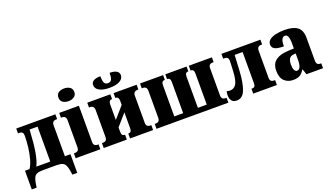

<svg xmlns="http://www.w3.org/2000/svg" viewBox="-79 -1374 3687 2134"><g transform="rotate(-20 1765.0 -307.0)"><path d="M9 159V-62H63Q89 -101 106 -162.5Q123 -224 131.5 -294.5Q140 -365 140 -431Q140 -479 95 -479H78V-536H541V-479H524Q506 -479 493.5 -466.5Q481 -454 481 -428V-62H547V159H490L480 99Q473 62 461 40Q449 18 424.5 9Q400 0 355 0H201Q156 0 131.5 9Q107 18 95 40Q83 62 76 99L66 159ZM143 -62H308V-475H214Q205 -309 188 -212.5Q171 -116 143 -62Z M730 -623Q689 -623 662.5 -642Q636 -661 636 -698Q636 -737 662.5 -755Q689 -773 730 -773Q768 -773 796 -755Q824 -737 824 -698Q824 -661 796 -642Q768 -623 730 -623ZM586 0V-58H603Q621 -58 633.5 -69.5Q646 -81 646 -108V-428Q646 -454 633.5 -466.5Q621 -479 603 -479H586V-536H819V-108Q819 -81 831 -69.5Q843 -58 862 -58H878V0Z M918 0V-58H935Q953 -58 965.5 -69.5Q978 -81 978 -108V-428Q978 -454 965.5 -466.5Q953 -479 935 -479H918V-536H1191V-479H1184Q1169 -479 1160 -466.5Q1151 -454 1151 -430V-247L1269 -382V-430Q1269 -454 1260 -466.5Q1251 -479 1236 -479H1229V-536H1502V-479H1485Q1467 -479 1454.5 -466.5Q1442 -454 1442 -428V-108Q1442 -81 1454.5 -69.5Q1467 -58 1485 -58H1502V0H1229V-58H1236Q1251 -58 1260 -69Q1269 -80 1269 -106V-294L1151 -159V-106Q1151 -80 1160 -69Q1169 -58 1184 -58H1191V0ZM1210 -606Q1133 -606 1089.5 -630.5Q1046 -655 1046 -697Q1046 -729 1074.5 -746Q1103 -763 1155 -763Q1155 -711 1166.5 -686Q1178 -661 1210 -661Q1242 -661 1253.5 -686Q1265 -711 1265 -763Q1318 -763 1346 -746Q1374 -729 1374 -697Q1374 -655 1330.5 -630.5Q1287 -606 1210 -606Z M1542 0V-58H1559Q1577 -58 1589.5 -70Q1602 -82 1602 -108V-428Q1602 -455 1589.5 -467Q1577 -479 1559 -479H1542V-536H1815V-479H1808Q1793 -479 1784 -467.5Q1775 -456 1775 -430V-62H1880V-430Q1880 -456 1871 -467.5Q1862 -479 1847 -479H1841V-536H2093V-479H2087Q2072 -479 2063 -467.5Q2054 -456 2054 -430V-62H2159V-430Q2159 -456 2150 -467.5Q2141 -479 2126 -479H2119V-536H2392V-479H2375Q2357 -479 2344.5 -467Q2332 -455 2332 -428V-108Q2332 -82 2344.5 -70Q2357 -58 2375 -58H2392V0Z M2490 10Q2450 10 2431 -13.5Q2412 -37 2412 -78Q2412 -89 2413 -101Q2414 -113 2417 -126Q2428 -124 2438 -122Q2448 -120 2457 -120Q2502 -120 2528.5 -159Q2555 -198 2561 -301Q2562 -317 2563.5 -346Q2565 -375 2566 -400Q2567 -425 2567 -432Q2567 -479 2521 -479H2505V-536H2966V-479H2949Q2930 -479 2918 -466.5Q2906 -454 2906 -428V-108Q2906 -81 2918 -69.5Q2930 -58 2949 -58H2966V0H2686V-58H2700Q2715 -58 2724 -69Q2733 -80 2733 -106V-475H2639L2630 -296Q2621 -143 2589.5 -66.5Q2558 10 2490 10Z M3157 10Q3095 10 3054 -29Q3013 -68 3013 -150Q3013 -232 3065 -271Q3117 -310 3212 -314L3282 -317V-374Q3282 -435 3270.5 -459.5Q3259 -484 3236 -484Q3213 -484 3199.5 -460Q3186 -436 3186 -377Q3115 -377 3081.5 -393.5Q3048 -410 3048 -448Q3048 -482 3075.5 -503.5Q3103 -525 3149.5 -535.5Q3196 -546 3251 -546Q3353 -546 3404 -508.5Q3455 -471 3455 -379V-113Q3455 -82 3466.5 -70Q3478 -58 3500 -58H3512V0H3316L3294 -64H3289Q3265 -23 3235.5 -6.5Q3206 10 3157 10ZM3233 -72Q3255 -72 3268.5 -98.5Q3282 -125 3282 -183V-258L3259 -256Q3220 -253 3205 -228Q3190 -203 3190 -157Q3190 -116 3201.5 -94Q3213 -72 3233 -72Z"/></g></svg>

Font: Noto Serif Condensed Black
Style: Regular
Weight: 900
Width: 3
Designer: Monotype Design Team
Foundry: Monotype Imaging Inc.
Version: Version 2.015; ttfautohint (v1.8.4.7-5d5b)